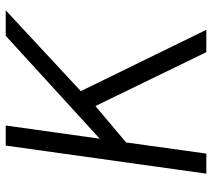

<svg xmlns="http://www.w3.org/2000/svg" viewBox="-55 -685 740 670"><g transform="rotate(-90 315.0 -350.0)"><path d="M44 0 142 -700H212L166 -372L525 -700H614L332 -438L546 0H468L280 -387L153 -280L114 0Z"/></g></svg>

Font: Host Grotesk Light
Style: Italic
Weight: 300
Italic angle: -8°
Designer: Doğukan Karapınar based on Poppins by Indian Type Foundry, Jonny Pinhorn
Foundry: Element Type
Version: Version 1.001; ttfautohint (v1.8.4.7-5d5b)